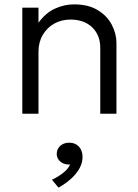

<svg xmlns="http://www.w3.org/2000/svg" viewBox="-20 -520 630 878"><path d="M82 0V-485H156V-416Q188.5 -461 231.2 -480.5Q274 -500 318.5 -500Q383.5 -500 426.8 -473.8Q470 -447.5 491.2 -406.8Q512.5 -366 512.5 -324V0H438.5V-301.5Q438.5 -359 401.8 -394.8Q365 -430.5 302 -430.5Q261 -430.5 228 -412Q195 -393.5 175.5 -360.2Q156 -327 156 -283V0ZM247.5 338 217.5 302Q247.5 288 270.5 269.2Q293.5 250.5 300.5 232Q284 233.5 270 227.5Q256 221.5 247.8 210Q239.5 198.5 239.5 184Q239.5 161.5 255.5 147Q271.5 132.5 296.5 132.5Q324 132.5 340.8 150.2Q357.5 168 357.5 198.5Q357.5 223 344.8 247.5Q332 272 307.2 295.2Q282.5 318.5 247.5 338Z"/></svg>

Font: Geologica Roman ExtraLight
Style: Regular
Weight: 250
Designer: Sindre Bremnes, Frode Helland
Foundry: Monokrom Skriftforlag AS
Version: Version 1.010;gftools[0.9.28]